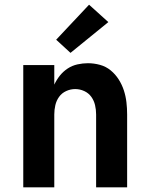

<svg xmlns="http://www.w3.org/2000/svg" viewBox="-20 -797 640 817"><path d="M79 0V-520H211V-437Q221 -458 235 -475.5Q249 -493 268 -505.5Q287 -518 309.5 -523Q332 -528 354 -528Q380 -528 405.5 -521Q431 -514 451 -497.5Q471 -481 485 -459Q499 -437 507 -412.5Q515 -388 518 -362Q521 -336 521 -310V0H389V-310Q389 -330 384.5 -349.5Q380 -369 368.5 -385Q357 -401 338.5 -409.5Q320 -418 300 -418Q280 -418 261.5 -409.5Q243 -401 231.5 -385Q220 -369 215.5 -349.5Q211 -330 211 -310V0ZM280 -572 219 -628 359 -777 441 -703Z"/></svg>

Font: Iosevka Custom XBdEx
Style: Regular
Weight: 800
Width: 7
Monospace: yes
Designer: Belleve Invis
Foundry: Belleve Invis
Version: Version 11.2.4; ttfautohint (v1.8.4)